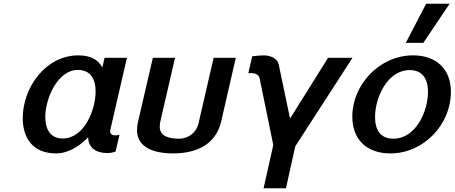

<svg xmlns="http://www.w3.org/2000/svg" viewBox="-20 -810 2439 1030"><path d="M223 -182C223 -282 289 -435 398 -435C466 -435 493 -385 493 -320C493 -222 433 -67 316 -67C246 -67 223 -123 223 -182ZM102 -177C102 -67 158 13 281 13C347 13 410 -28 453 -74C453 -19 494 11 554 11C570 11 585 9 600 3L621 -87C616 -85 608 -84 601 -84H596C581 -84 571 -92 571 -105C571 -107 571 -111 572 -114L661 -500H541L529 -448C510 -484 473 -513 401 -513C222 -513 102 -337 102 -177Z M721 -159C717 -142 715 -126 715 -112C715 -18 807 13 908 13C1019 13 1136 -24 1167 -160L1245 -500H1126L1045 -148C1034 -101 993 -66 941 -66C897 -66 837 -74 837 -130C837 -142 839 -155 842 -167L919 -500H800Z M1394 200H1514L1564 -25L1871 -500H1740L1536 -174L1475 -465C1469 -494 1434 -513 1395 -513C1382 -513 1351 -511 1333 -508L1312 -417C1318 -418 1325 -418 1331 -418C1354 -416 1369 -408 1373 -389L1446 -32Z M2392 -790H2266L2157 -580H2251ZM1870 -185C1870 -59 1950 13 2074 13C2255 13 2399 -144 2399 -317C2399 -440 2320 -513 2196 -513C2015 -513 1870 -355 1870 -185ZM1992 -182C1992 -285 2057 -434 2178 -434C2247 -434 2276 -386 2276 -317C2276 -214 2212 -66 2090 -66C2021 -66 1992 -113 1992 -182Z"/></svg>

Font: Perun SemiBold Italic
Style: Regular
Weight: 400
Italic angle: -12°
Foundry: Copyright (c) Stefan Peev, Context Ltd, 2016
Version: Version 1.026